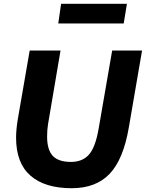

<svg xmlns="http://www.w3.org/2000/svg" viewBox="-20 -982 771 1015"><path d="M65 -254Q65 -299 75 -357L137 -715H300L234 -326Q229 -296 229 -260Q229 -190 259 -158Q289 -126 355 -126Q416 -126 450.5 -165Q485 -204 502 -305L573 -715H731L661 -308Q632 -139 559.5 -63Q487 13 359 13Q217 13 141 -53.5Q65 -120 65 -254ZM303 -962H651L634 -858H288Z"/></svg>

Font: Nebula Sans Bold
Style: Regular
Weight: 700
Italic angle: -9°
Designer: Paul D. Hunt for Adobe (as Source Sans)
Foundry: Nebula Entertainment & Broadcasting LLC
Version: Version 1.010